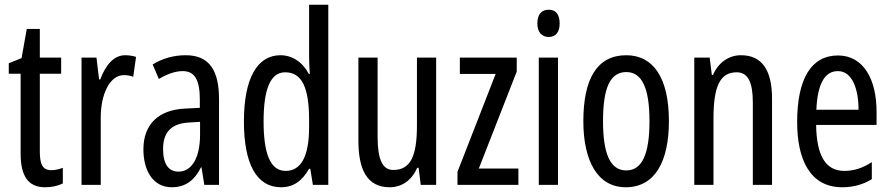

<svg xmlns="http://www.w3.org/2000/svg" viewBox="-20 -780 3758 810"><path d="M197 -62C158 -62 148 -89 148 -143V-469H238V-537H148V-658H93L71 -535L17 -513V-469H67V-133C67 -37 99 10 170 10C200 10 224 4 245 -6V-72C229 -66 213 -62 197 -62Z M508 -547C461 -547 426 -507 403 -445H398L387 -537H324V0H405V-280C404 -385 445 -463 502 -463C517 -463 530 -461 542 -456L554 -540C538 -545 523 -547 508 -547Z M764 -547C713 -547 666 -534 624 -508L650 -447C688 -469 721 -480 751 -480C802 -480 823 -442 823 -360V-325L762 -322C649 -317 585 -256 585 -150C585 -65 622 10 705 10C761 10 800 -18 828 -74H830L842 0H904V-362C904 -480 865 -547 764 -547ZM776 -263 824 -266V-212C824 -114 789 -56 733 -56C692 -56 668 -86 668 -152C668 -222 703 -259 776 -263Z M1166 10C1218 10 1255 -17 1284 -68H1289L1300 0H1365V-760H1284V-542C1284 -521 1285 -498 1287 -468H1283C1256 -519 1212 -547 1163 -547C1064 -547 1009 -447 1009 -268C1009 -87 1063 10 1166 10ZM1185 -59C1121 -59 1092 -130 1092 -268C1092 -402 1120 -475 1183 -475C1253 -475 1284 -412 1284 -274V-244C1284 -120 1250 -59 1185 -59Z M1820 -537H1739V-251C1739 -123 1713 -63 1639 -63C1594 -63 1573 -107 1573 -202V-537H1492V-187C1492 -67 1527 10 1624 10C1675 10 1717 -19 1740 -72H1746L1755 0H1820Z M2167 0V-69H2000L2160 -478V-537H1920V-468H2071L1910 -55V0Z M2295 -739C2264 -739 2247 -719 2247 -681C2247 -645 2265 -624 2295 -624C2325 -624 2341 -645 2341 -681C2341 -718 2326 -739 2295 -739ZM2334 -537H2253V0H2334Z M2802 -269C2802 -452 2736 -547 2622 -547C2498 -547 2441 -446 2441 -269C2441 -101 2501 10 2620 10C2745 10 2802 -102 2802 -269ZM2524 -269C2524 -407 2553 -476 2622 -476C2689 -476 2720 -407 2720 -269C2720 -130 2689 -61 2622 -61C2554 -61 2524 -132 2524 -269Z M3106 -547C3055 -547 3011 -517 2988 -464H2983L2974 -537H2909V0H2990V-279C2990 -417 3018 -475 3088 -475C3136 -475 3156 -432 3156 -348V0H3237V-364C3237 -488 3192 -547 3106 -547Z M3515 -546C3402 -546 3343 -447 3343 -265C3343 -109 3396 10 3533 10C3579 10 3620 -1 3658 -24V-96C3618 -70 3581 -59 3542 -59C3463 -59 3425 -123 3423 -253H3678V-309C3678 -442 3625 -546 3515 -546ZM3515 -480C3575 -480 3602 -405 3602 -317H3424C3429 -428 3460 -480 3515 -480Z"/></svg>

Font: Noto Sans Sinhala UI ExtraCondensed
Style: Regular
Weight: 400
Width: 2
Designer: Jelle Bosma - Monotype Design Team
Foundry: Monotype Imaging Inc.
Version: Version 2.006